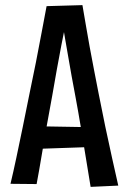

<svg xmlns="http://www.w3.org/2000/svg" viewBox="-20 -724 502 750"><path d="M334 6Q325 -49 315.5 -107Q306 -165 296 -225.5Q286 -286 275 -345Q267 -386 260 -425.5Q253 -465 246.5 -502.5Q240 -540 234 -574.5Q228 -609 223 -640L162 -700L302 -704Q308 -669 315 -628Q322 -587 330 -542.5Q338 -498 347 -452.5Q356 -407 365 -360Q378 -293 391.5 -228.5Q405 -164 418 -106Q431 -48 442 1ZM111 -142V-231L343 -227V-150ZM123 -5 21 -6Q32 -52 44 -108.5Q56 -165 69 -228.5Q82 -292 95 -357Q108 -418 120 -479Q132 -540 142.5 -596.5Q153 -653 162 -700L302 -704L237 -634Q229 -595 220 -549Q211 -503 202 -452.5Q193 -402 184 -350Q173 -291 162.5 -232Q152 -173 142.5 -115.5Q133 -58 123 -5Z"/></svg>

Font: Truculenta SemiBold
Style: Regular
Weight: 600
Version: Version 1.002